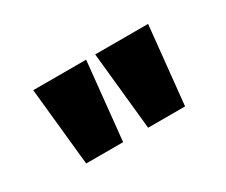

<svg xmlns="http://www.w3.org/2000/svg" viewBox="-52 -857 541 459"><g transform="rotate(-30 218.5 -627.5)"><path d="M253 -520 231 -735H377L355 -520ZM82 -520 60 -735H206L184 -520Z"/></g></svg>

Font: Akshar Light
Style: Regular
Weight: 300
Designer: Tall Chai
Foundry: Tall Chai
Version: Version 1.100